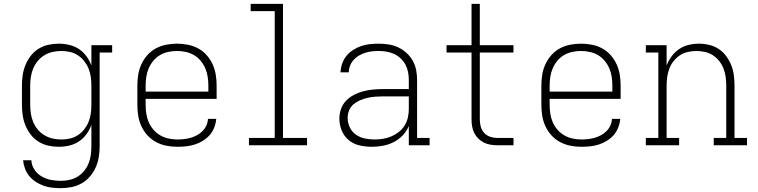

<svg xmlns="http://www.w3.org/2000/svg" viewBox="-20 -755 3940 998"><path d="M296 223Q274 223 251 220.5Q228 218 207 210.5Q186 203 166.5 190.5Q147 178 132.5 160.5Q118 143 110 121.5Q102 100 100 78H143Q144 104 159 126.5Q174 149 196.5 162Q219 175 244.5 180Q270 185 296 185Q319 185 341.5 180Q364 175 383.5 163Q403 151 417.5 133Q432 115 440.5 94Q449 73 452 50.5Q455 28 455 5V-106Q446 -80 429.5 -57.5Q413 -35 390.5 -20Q368 -5 340.5 1.5Q313 8 286 8Q258 8 231 2Q204 -4 180.5 -18.5Q157 -33 140 -55Q123 -77 112.5 -102.5Q102 -128 98 -155.5Q94 -183 94 -210V-310Q94 -337 98 -364.5Q102 -392 112.5 -417.5Q123 -443 140 -465Q157 -487 180.5 -501.5Q204 -516 231 -522Q258 -528 286 -528Q313 -528 340.5 -521.5Q368 -515 390.5 -500Q413 -485 429.5 -462.5Q446 -440 455 -414V-520H563V-482H498V5Q498 33 493.5 61Q489 89 477.5 115Q466 141 447.5 162.5Q429 184 404.5 198Q380 212 352 217.5Q324 223 296 223ZM299 -30Q322 -30 344 -35Q366 -40 385 -52.5Q404 -65 418 -83Q432 -101 440.5 -122Q449 -143 452 -165Q455 -187 455 -210V-310Q455 -333 452 -355Q449 -377 440.5 -398Q432 -419 418 -437Q404 -455 385 -467.5Q366 -480 344 -485Q322 -490 299 -490Q276 -490 253.5 -485Q231 -480 211 -468Q191 -456 176.5 -438.5Q162 -421 153 -400Q144 -379 140.5 -356Q137 -333 137 -310V-210Q137 -187 140.5 -164Q144 -141 153 -120Q162 -99 176.5 -81.5Q191 -64 211 -52Q231 -40 253.5 -35Q276 -30 299 -30Z M902 8Q873 8 845 2.5Q817 -3 791.5 -16.5Q766 -30 746.5 -51.5Q727 -73 715 -99Q703 -125 698.5 -153Q694 -181 694 -210V-310Q694 -338 698.5 -366.5Q703 -395 715 -421Q727 -447 746 -468.5Q765 -490 790 -503.5Q815 -517 843.5 -522.5Q872 -528 900 -528Q928 -528 956.5 -522.5Q985 -517 1010 -503.5Q1035 -490 1054 -468.5Q1073 -447 1085 -421Q1097 -395 1101.5 -366.5Q1106 -338 1106 -310V-241H737V-210Q737 -187 740.5 -164Q744 -141 753 -120Q762 -99 777.5 -81Q793 -63 813 -51.5Q833 -40 856 -35Q879 -30 902 -30Q919 -30 937 -32Q955 -34 972 -39Q989 -44 1004.5 -52.5Q1020 -61 1032.5 -73.5Q1045 -86 1052.5 -102.5Q1060 -119 1061 -137H1104Q1102 -114 1093.5 -92Q1085 -70 1070 -53Q1055 -36 1035 -23.5Q1015 -11 993 -4Q971 3 948 5.5Q925 8 902 8ZM737 -279H1063V-310Q1063 -333 1059.5 -356Q1056 -379 1047 -400Q1038 -421 1023 -439Q1008 -457 988.5 -468.5Q969 -480 946 -485Q923 -490 900 -490Q877 -490 854 -485Q831 -480 811.5 -468.5Q792 -457 777 -439Q762 -421 753 -400Q744 -379 740.5 -356Q737 -333 737 -310Z M1274 0V-38H1408V-697H1283V-735H1451V-38H1576V0Z M1913 8Q1881 8 1849.5 1Q1818 -6 1793.5 -26Q1769 -46 1756.5 -76Q1744 -106 1744 -138Q1744 -164 1752.5 -188.5Q1761 -213 1779 -231.5Q1797 -250 1820 -262Q1843 -274 1868 -280.5Q1893 -287 1918.5 -289.5Q1944 -292 1970 -292H2105V-340Q2105 -360 2101 -380.5Q2097 -401 2087.5 -419Q2078 -437 2062.5 -451.5Q2047 -466 2028.5 -474.5Q2010 -483 1989.5 -486.5Q1969 -490 1948 -490Q1930 -490 1912.5 -488Q1895 -486 1878 -480.5Q1861 -475 1845.5 -466Q1830 -457 1818 -443.5Q1806 -430 1799.5 -413Q1793 -396 1793 -379H1750Q1751 -402 1758.5 -424Q1766 -446 1780.5 -464Q1795 -482 1815 -495Q1835 -508 1857 -515.5Q1879 -523 1902 -525.5Q1925 -528 1948 -528Q1974 -528 2000 -524Q2026 -520 2049.5 -509Q2073 -498 2092.5 -480.5Q2112 -463 2125 -440Q2138 -417 2143 -391.5Q2148 -366 2148 -340V-38H2213V0H2105V-100Q2094 -73 2073.5 -51.5Q2053 -30 2026.5 -16.5Q2000 -3 1971 2.5Q1942 8 1913 8ZM1926 -30Q1948 -30 1970.5 -33.5Q1993 -37 2014 -46Q2035 -55 2053 -69Q2071 -83 2083 -102.5Q2095 -122 2100 -144Q2105 -166 2105 -189V-254H1970Q1950 -254 1930 -252.5Q1910 -251 1890.5 -246.5Q1871 -242 1852 -234Q1833 -226 1817.5 -213Q1802 -200 1794.5 -181Q1787 -162 1787 -142Q1787 -117 1798 -93.5Q1809 -70 1829.5 -55.5Q1850 -41 1875 -35.5Q1900 -30 1926 -30Z M2565 0Q2547 0 2529 -3Q2511 -6 2495 -14Q2479 -22 2466 -35Q2453 -48 2445 -64Q2437 -80 2434 -98Q2431 -116 2431 -134V-482H2301V-520H2431V-735H2474V-520H2649V-482H2474V-134Q2474 -115 2479 -96.5Q2484 -78 2497 -64Q2510 -50 2528 -44Q2546 -38 2565 -38H2649V0Z M3002 8Q2973 8 2945 2.5Q2917 -3 2891.5 -16.5Q2866 -30 2846.5 -51.5Q2827 -73 2815 -99Q2803 -125 2798.5 -153Q2794 -181 2794 -210V-310Q2794 -338 2798.5 -366.5Q2803 -395 2815 -421Q2827 -447 2846 -468.5Q2865 -490 2890 -503.5Q2915 -517 2943.5 -522.5Q2972 -528 3000 -528Q3028 -528 3056.5 -522.5Q3085 -517 3110 -503.5Q3135 -490 3154 -468.5Q3173 -447 3185 -421Q3197 -395 3201.5 -366.5Q3206 -338 3206 -310V-241H2837V-210Q2837 -187 2840.5 -164Q2844 -141 2853 -120Q2862 -99 2877.5 -81Q2893 -63 2913 -51.5Q2933 -40 2956 -35Q2979 -30 3002 -30Q3019 -30 3037 -32Q3055 -34 3072 -39Q3089 -44 3104.5 -52.5Q3120 -61 3132.5 -73.5Q3145 -86 3152.5 -102.5Q3160 -119 3161 -137H3204Q3202 -114 3193.5 -92Q3185 -70 3170 -53Q3155 -36 3135 -23.5Q3115 -11 3093 -4Q3071 3 3048 5.5Q3025 8 3002 8ZM2837 -279H3163V-310Q3163 -333 3159.5 -356Q3156 -379 3147 -400Q3138 -421 3123 -439Q3108 -457 3088.5 -468.5Q3069 -480 3046 -485Q3023 -490 3000 -490Q2977 -490 2954 -485Q2931 -480 2911.5 -468.5Q2892 -457 2877 -439Q2862 -421 2853 -400Q2844 -379 2840.5 -356Q2837 -333 2837 -310Z M3337 0V-38H3402V-482H3337V-520H3445V-414Q3454 -439 3470.5 -461.5Q3487 -484 3509.5 -499.5Q3532 -515 3559 -521.5Q3586 -528 3613 -528Q3640 -528 3667 -521.5Q3694 -515 3716.5 -500Q3739 -485 3755 -463Q3771 -441 3781 -416Q3791 -391 3794.5 -364Q3798 -337 3798 -310V-38H3863V0H3690V-38H3755V-310Q3755 -332 3752 -354.5Q3749 -377 3741 -398Q3733 -419 3719 -437Q3705 -455 3686 -467.5Q3667 -480 3644.5 -485Q3622 -490 3600 -490Q3578 -490 3555.5 -485Q3533 -480 3514 -467.5Q3495 -455 3481 -437Q3467 -419 3459 -398Q3451 -377 3448 -354.5Q3445 -332 3445 -310V-38H3510V0Z"/></svg>

Font: Iosevka Etoile Extralight
Style: Regular
Weight: 200
Designer: Belleve Invis
Foundry: Belleve Invis
Version: Version 22.1.2; ttfautohint (v1.8.4)